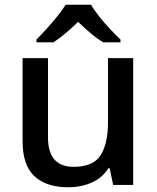

<svg xmlns="http://www.w3.org/2000/svg" viewBox="-20 -786 667 816"><path d="M546 -539V0H461L446 -71H441Q414 -29 368.5 -9.5Q323 10 271 10Q177 10 126.5 -37Q76 -84 76 -186V-539H184V-202Q184 -77 293 -77Q376 -77 407.5 -126Q439 -175 439 -267V-539ZM367 -766Q380 -743 402 -715.5Q424 -688 448.5 -662Q473 -636 492 -618V-606H419Q392 -622 365.5 -644.5Q339 -667 312 -693Q285 -667 259 -645Q233 -623 207 -606H135V-618Q154 -637 177.5 -663Q201 -689 223 -716Q245 -743 259 -766Z"/></svg>

Font: Noto Sans Myanmar UI Medium
Style: Regular
Weight: 500
Designer: Monotype Design Team
Foundry: Monotype Imaging Inc.
Version: Version 2.103; ttfautohint (v1.8.4.7-5d5b)